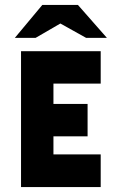

<svg xmlns="http://www.w3.org/2000/svg" viewBox="-20 -756 492 776"><path d="M65 0V-549H387V-418H196V-336H334V-205H196V-132H387V0ZM151 -736H295L412 -603H328L224 -661L124 -603H40Z"/></svg>

Font: PostBus
Style: Regular
Weight: 400
Designer: Peter Wiegel
Version: Version 1.001